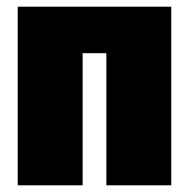

<svg xmlns="http://www.w3.org/2000/svg" viewBox="-20 -554 566 574"><path d="M298 0V-395H227V0H33V-534H492V0Z"/></svg>

Font: Fira Sans Condensed Black
Style: Regular
Weight: 900
Width: 3
Designer: Carrois Corporate & Edenspiekermann AG
Foundry: Carrois Corporate GbR & Edenspiekermann AG
Version: Version 4.203